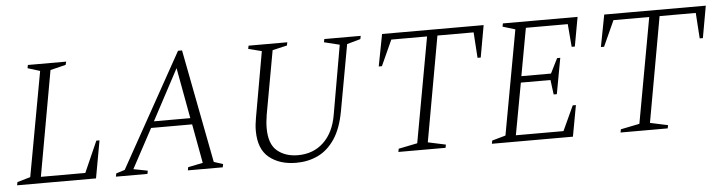

<svg xmlns="http://www.w3.org/2000/svg" viewBox="-40 -730 3395 904"><g transform="rotate(-5 1657.0 -278.0)"><path d="M10 0 13 -15 75 -33 165 -527 107 -545 110 -560H291L287 -545L214 -527L125 -30H335L400 -177H415L383 0Z M477 0 480 -15 521 -28 820 -565H839L942 -29L985 -15L982 0H817L820 -15L890 -29L856 -214H662L562 -28L629 -15L626 0ZM678 -244H850L806 -484Z M1329 9Q1251 9 1201.5 -31Q1152 -71 1152 -158Q1152 -185 1158 -218L1213 -529L1150 -545L1153 -560H1336L1333 -545L1264 -529L1210 -230Q1204 -194 1204 -166Q1204 -90 1242.5 -58Q1281 -26 1340 -26Q1413 -26 1461.5 -72Q1510 -118 1524 -201L1581 -527L1508 -545L1511 -560H1683L1680 -545L1616 -527L1560 -218Q1545 -134 1511.5 -84.5Q1478 -35 1431.5 -13Q1385 9 1329 9Z M1812 0 1815 -15 1904 -33 1994 -530H1825L1770 -409H1755L1784 -560H2264L2237 -409H2222L2214 -530H2043L1954 -33L2038 -15L2035 0Z M2254 0 2257 -15 2321 -33 2411 -527 2352 -545 2355 -560H2708L2683 -422H2668L2659 -530H2461L2420 -305H2560L2595 -375H2610L2579 -206H2564L2555 -275H2415L2370 -30H2595L2649 -147H2664L2637 0Z M2862 0 2865 -15 2954 -33 3044 -530H2875L2820 -409H2805L2834 -560H3314L3287 -409H3272L3264 -530H3093L3004 -33L3088 -15L3085 0Z"/></g></svg>

Font: Spectral SC ExtraLight
Style: Italic
Weight: 275
Italic angle: -10°
Designer: Jean-Baptiste Levee
Foundry: Production Type
Version: Version 2.001